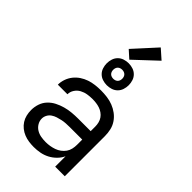

<svg xmlns="http://www.w3.org/2000/svg" viewBox="-287 -1069 1174 1174"><g transform="rotate(45 300.0 -482.0)"><path d="M251 8Q230 8 208.5 5Q187 2 167 -6Q147 -14 130 -27.5Q113 -41 101.5 -59Q90 -77 85 -98Q80 -119 80 -141Q80 -169 89 -195.5Q98 -222 117 -242Q136 -262 160.5 -274.5Q185 -287 212 -294.5Q239 -302 266.5 -304.5Q294 -307 321 -307H429V-347Q429 -363 425 -379Q421 -395 412 -408Q403 -421 389.5 -430.5Q376 -440 361 -445Q346 -450 330 -452Q314 -454 298 -454Q276 -454 254.5 -450.5Q233 -447 213.5 -436.5Q194 -426 181.5 -407Q169 -388 169 -366H86Q86 -391 94.5 -415Q103 -439 118.5 -458.5Q134 -478 155 -492Q176 -506 199.5 -514Q223 -522 248 -525Q273 -528 298 -528Q325 -528 351.5 -524.5Q378 -521 402.5 -511.5Q427 -502 448.5 -486Q470 -470 485 -448Q500 -426 506 -400Q512 -374 512 -347V0H429V-90Q418 -66 398.5 -46.5Q379 -27 355 -14.5Q331 -2 304.5 3Q278 8 251 8ZM282 -65Q300 -65 318 -68Q336 -71 353 -77Q370 -83 385 -94Q400 -105 410.5 -120Q421 -135 425 -153Q429 -171 429 -189V-234H321Q305 -234 288 -233Q271 -232 255 -228.5Q239 -225 223 -220Q207 -215 193 -205.5Q179 -196 171 -181Q163 -166 163 -150Q163 -129 174 -111Q185 -93 202.5 -82.5Q220 -72 240.5 -68.5Q261 -65 282 -65ZM300 -575Q281 -575 262.5 -581Q244 -587 230.5 -600.5Q217 -614 211 -632.5Q205 -651 205 -670Q205 -689 211 -707.5Q217 -726 230.5 -739.5Q244 -753 262.5 -759Q281 -765 300 -765Q319 -765 337.5 -759Q356 -753 369.5 -739.5Q383 -726 389 -707.5Q395 -689 395 -670Q395 -651 389 -632.5Q383 -614 369.5 -600.5Q356 -587 337.5 -581Q319 -575 300 -575ZM300 -631Q308 -631 315.5 -633.5Q323 -636 328.5 -641.5Q334 -647 336.5 -654.5Q339 -662 339 -670Q339 -678 336.5 -685.5Q334 -693 328.5 -698.5Q323 -704 315.5 -706.5Q308 -709 300 -709Q292 -709 284.5 -706.5Q277 -704 271.5 -698.5Q266 -693 263.5 -685.5Q261 -678 261 -670Q261 -662 263.5 -654.5Q266 -647 271.5 -641.5Q277 -636 284.5 -633.5Q292 -631 300 -631ZM287 -783 238 -827 370 -972 431 -918Z"/></g></svg>

Font: Iosevka Aile
Style: Regular
Weight: 400
Designer: Belleve Invis
Foundry: Belleve Invis
Version: Version 28.0.1; ttfautohint (v1.8.4)